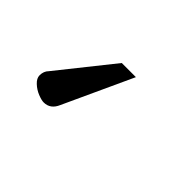

<svg xmlns="http://www.w3.org/2000/svg" viewBox="-43 -118 365 365"><g transform="rotate(45 139.0 64.0)"><path d="M78 143Q72 143 62 139Q52 135 44 127.5Q36 120 36 112Q36 101 43 94L130 -15H168L104 124Q96 143 78 143Z"/></g></svg>

Font: zvoove
Style: Regular
Weight: 400
Designer: Vernon Adams (Nunito) & Andrew Paglinawan (Quicksand)
Foundry: zvoove
Version: Version 3.006